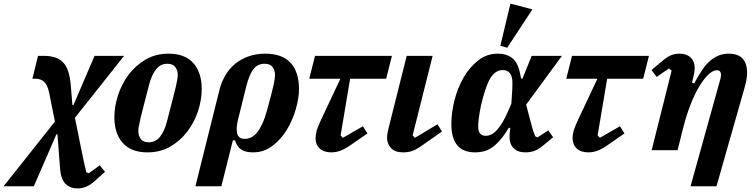

<svg xmlns="http://www.w3.org/2000/svg" viewBox="-136 -834 4191 1066"><path d="M169 -159 137 -318Q128 -363 109 -380Q90 -397 60 -397H44L75 -524H105Q140 -524 167 -516Q194 -508 212.5 -489.5Q231 -471 242 -439.5Q253 -408 257 -360L266 -251H272L389 -524H553L280 -180L318 8Q324 38 330.5 68Q337 98 343 122L357 128L418 84L447 120L388 173Q364 194 341.5 203Q319 212 295 212Q253 212 228 187Q203 162 198 108L183 -88H177L52 200H-116Z M690 -44Q729 -44 753.5 -76Q778 -108 791 -160Q809 -230 821 -275.5Q833 -321 839.5 -349.5Q846 -378 848.5 -393Q851 -408 851 -417Q851 -443 837.5 -461.5Q824 -480 793 -480Q754 -480 729.5 -448Q705 -416 692 -364Q674 -294 662 -248.5Q650 -203 643.5 -174.5Q637 -146 634.5 -131Q632 -116 632 -107Q632 -81 645.5 -62.5Q659 -44 690 -44ZM683 12Q592 12 545.5 -40.5Q499 -93 499 -184Q499 -242 519 -304.5Q539 -367 577.5 -418.5Q616 -470 672 -503Q728 -536 800 -536Q891 -536 937.5 -483.5Q984 -431 984 -340Q984 -281 964 -219Q944 -157 905.5 -105.5Q867 -54 811 -21Q755 12 683 12Z M1083 -337Q1094 -380 1116 -417Q1138 -454 1170 -480Q1202 -506 1244 -521Q1286 -536 1336 -536Q1431 -536 1477.5 -485Q1524 -434 1524 -340Q1524 -290 1506.5 -228.5Q1489 -167 1456.5 -113.5Q1424 -60 1376.5 -24Q1329 12 1269 12Q1225 12 1201.5 -5Q1178 -22 1169 -55H1157L1093 200H949ZM1223 -63Q1242 -63 1259 -71.5Q1276 -80 1291.5 -99Q1307 -118 1321 -148.5Q1335 -179 1347 -223Q1360 -270 1368.5 -303Q1377 -336 1382 -358Q1387 -380 1389 -394Q1391 -408 1391 -417Q1391 -443 1377.5 -461.5Q1364 -480 1333 -480Q1294 -480 1271 -450Q1248 -420 1232 -357L1185 -168Q1174 -121 1181 -92Q1188 -63 1223 -63Z M1613 -524H2040L2008 -397H1808L1755 -82L1768 -69L1879 -133L1904 -93L1804 -24Q1774 -4 1750.5 4Q1727 12 1704 12Q1662 12 1639 -9.5Q1616 -31 1616 -67Q1616 -85 1622 -107.5Q1628 -130 1648 -172L1754 -397H1581Z M2318 -104 2204 -24Q2174 -3 2151.5 4.5Q2129 12 2102 12Q2057 12 2035 -12Q2013 -36 2013 -69Q2013 -83 2016 -98Q2019 -113 2022 -125L2122 -524H2266L2155 -82L2168 -69L2293 -144Z M2785 -253 2819 -125Q2822 -114 2826.5 -101Q2831 -88 2836 -77L2848 -71L2908 -110L2935 -72L2882 -28Q2855 -5 2831.5 3.5Q2808 12 2781 12Q2739 12 2716 -11Q2693 -34 2693 -72Q2693 -82 2693.5 -90Q2694 -98 2695 -106L2697 -124H2689L2676 -104Q2654 -70 2633.5 -48Q2613 -26 2592 -12.5Q2571 1 2549 6.5Q2527 12 2502 12Q2370 12 2370 -145Q2370 -209 2387.5 -278Q2405 -347 2438.5 -404.5Q2472 -462 2519.5 -499Q2567 -536 2627 -536Q2677 -536 2708.5 -511Q2740 -486 2752 -424L2757 -398H2765L2816 -524H2984ZM2561 -80Q2576 -80 2591 -87Q2606 -94 2622 -111Q2638 -128 2655 -156.5Q2672 -185 2690 -228L2703 -258L2706 -303Q2709 -339 2709 -373Q2709 -411 2694.5 -428Q2680 -445 2656 -445Q2639 -445 2624 -437.5Q2609 -430 2595.5 -413Q2582 -396 2570 -366.5Q2558 -337 2546 -294Q2535 -256 2527 -209.5Q2519 -163 2519 -131Q2519 -80 2561 -80ZM2698 -814 2820 -782 2680 -569 2642 -580Z M3040 -524H3467L3435 -397H3235L3182 -82L3195 -69L3306 -133L3331 -93L3231 -24Q3201 -4 3177.5 4Q3154 12 3131 12Q3089 12 3066 -9.5Q3043 -31 3043 -67Q3043 -85 3049 -107.5Q3055 -130 3075 -172L3181 -397H3008Z M3593 -442 3578 -454 3510 -407 3481 -445 3542 -496Q3569 -519 3590 -527.5Q3611 -536 3637 -536Q3676 -536 3698.5 -514.5Q3721 -493 3721 -457Q3721 -442 3718 -426.5Q3715 -411 3712 -399L3706 -375L3718 -371Q3737 -405 3756 -435.5Q3775 -466 3797.5 -488Q3820 -510 3847.5 -523Q3875 -536 3910 -536Q3964 -536 3988 -507.5Q4012 -479 4012 -431Q4012 -413 4008.5 -393Q4005 -373 3999 -351L3842 200H3698L3864 -397Q3867 -409 3867 -418Q3867 -444 3844 -444Q3823 -444 3798 -421Q3773 -398 3747.5 -356Q3722 -314 3699 -256Q3676 -198 3658 -128L3626 0H3482Z"/></svg>

Font: IBM Plex Serif
Style: Bold Italic
Weight: 700
Italic angle: -14°
Designer: Mike Abbink, Paul van der Laan, Pieter van Rosmalen
Foundry: Bold Monday
Version: Version 3.001